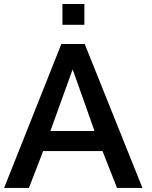

<svg xmlns="http://www.w3.org/2000/svg" viewBox="-31 -928 751 948"><path d="M385.7 -805.7V-908.2H277.3V-805.7ZM327.6 -585.4C369.6 -468.3 405.8 -366.7 435.5 -281.2H217.8ZM111.8 0 182.1 -182.1H475.1L546.9 0H672.4L387.2 -710.9H272L-10.7 0Z"/></svg>

Font: Ride SemiBold
Style: Regular
Weight: 600
Version: Version 3.000